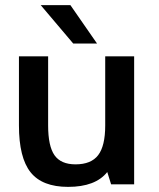

<svg xmlns="http://www.w3.org/2000/svg" viewBox="-20 -720 620 750"><path d="M399 -48Q353 10 246 10Q145 10 99.5 -47Q54 -104 54 -230V-500H168V-230Q168 -149 193 -113.5Q218 -78 275 -78Q336 -78 363.5 -114Q391 -150 391 -230V-500H504V0H414ZM255 -700 359 -550H266L139 -700Z"/></svg>

Font: Fivo Sans Med
Style: Regular
Weight: 450
Designer: Alexander Slobzheninov
Foundry: Alexander Slobzheninov
Version: 1.0